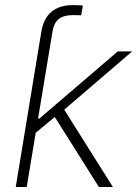

<svg xmlns="http://www.w3.org/2000/svg" viewBox="-20 -748 549 768"><path d="M116.7 -446.3 132.3 -542.5 145.5 -621.6Q154.3 -674.3 186 -700.9Q217.8 -727.5 271 -727.5Q281.2 -727.5 292.2 -727.1Q303.2 -726.6 311.5 -726.1L304.7 -687Q295.9 -687 286.6 -687.3Q277.3 -687.5 271 -687.5Q234.4 -687.5 215.1 -672.1Q195.8 -656.7 189.9 -621.6L176.8 -542.5L160.6 -446.3ZM116.2 -211.4 126.5 -273.9H137.7L451.2 -542.5H508.8L220.7 -295.4L215.3 -293.5ZM43 0 132.3 -542.5H176.8L86.9 0ZM375.5 0 193.4 -289.1 231 -318.8 431.6 0Z"/></svg>

Font: Inter 16pt ExtraLight
Style: Italic
Weight: 250
Italic angle: -9.3988°
Version: Version 4.001;git-66647c0bb